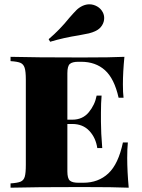

<svg xmlns="http://www.w3.org/2000/svg" viewBox="-20 -872 659 892"><path d="M578 0Q513 -3 359 -3Q139 -3 29 0V-20Q61 -22 75.5 -28Q90 -34 95 -51Q100 -68 100 -106V-502Q100 -540 94.5 -557Q89 -574 75 -580Q61 -586 29 -588V-608Q139 -605 359 -605Q499 -605 558 -608Q551 -537 551 -480Q551 -441 554 -418H531Q511 -507 467.5 -546Q424 -585 357 -585H344Q316 -585 304.5 -575Q293 -565 293 -532V-316H316Q364 -316 392.5 -350.5Q421 -385 429 -428H452Q449 -394 449 -348V-306Q449 -257 455 -184H432Q425 -232 395 -264Q365 -296 316 -296H293V-76Q293 -43 304.5 -33Q316 -23 344 -23H367Q437 -23 483.5 -66.5Q530 -110 551 -210H574Q571 -182 571 -138Q571 -77 578 0ZM395 -852Q414 -852 431.5 -842Q449 -832 458 -814Q464 -802 464 -788Q464 -770 454 -754Q444 -738 426 -729Q410 -721 393 -717Q376 -713 347 -708Q276 -697 213 -678L206 -690Q258 -734 302 -789Q323 -813 335 -825Q347 -837 364 -845Q380 -852 395 -852Z"/></svg>

Font: Playfair Display SC Black
Style: Regular
Weight: 900
Designer: Claus Eggers Sørensen
Foundry: Claus Eggers Sørensen
Version: Version 1.200; ttfautohint (v1.6)